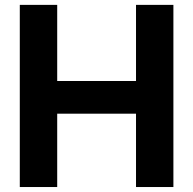

<svg xmlns="http://www.w3.org/2000/svg" viewBox="-20 -752 777 772"><path d="M210 0H59.6V-732.4H210V-426.3H526.9V-732.4H677.2V0H526.9V-294.9H210Z"/></svg>

Font: Kumbh Sans
Style: Bold
Weight: 700
Version: Version 1.005